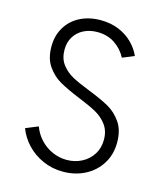

<svg xmlns="http://www.w3.org/2000/svg" viewBox="-110 -813 782 904"><g transform="rotate(15 281.0 -360.5)"><path d="M56.2 -144 116.7 -168.9Q129.9 -133.3 155.3 -106.4Q180.7 -79.6 214.1 -64.9Q247.6 -50.3 283.7 -50.3Q323.2 -50.3 356.7 -67.6Q390.1 -85 409.7 -116Q429.2 -147 429.2 -187Q429.2 -230.5 407.2 -259.8Q385.3 -289.1 353 -306.9Q320.8 -324.7 265.1 -347.2Q203.1 -372.6 166 -393.8Q128.9 -415 102.8 -452.4Q76.7 -489.7 76.7 -547.4Q76.7 -601.6 101.6 -642.6Q126.5 -683.6 170.4 -705.6Q214.4 -727.5 270 -727.5Q318.4 -727.5 357.9 -711.2Q397.5 -694.8 425.3 -667.2Q453.1 -639.6 467.8 -606L410.6 -582.5Q390.6 -621.1 354.2 -645.3Q317.9 -669.4 269 -669.4Q232.4 -669.4 203.1 -654.8Q173.8 -640.1 157 -613Q140.1 -585.9 140.1 -549.8Q140.1 -506.3 161.9 -477.8Q183.6 -449.2 215.6 -431.9Q247.6 -414.6 302.7 -393.1Q364.7 -368.7 402.3 -347.7Q439.9 -326.7 466.3 -288.6Q492.7 -250.5 492.7 -190.9Q492.7 -132.3 464.6 -87.2Q436.5 -42 388.2 -17.1Q339.8 7.8 281.2 7.8Q228 7.8 182.6 -12.5Q137.2 -32.7 104.7 -67.1Q72.3 -101.6 56.2 -144Z"/></g></svg>

Font: Reddit Mono Light
Style: Regular
Weight: 300
Monospace: yes
Designer: Stephen Hutchings
Foundry: Reddit
Version: Version 1.011